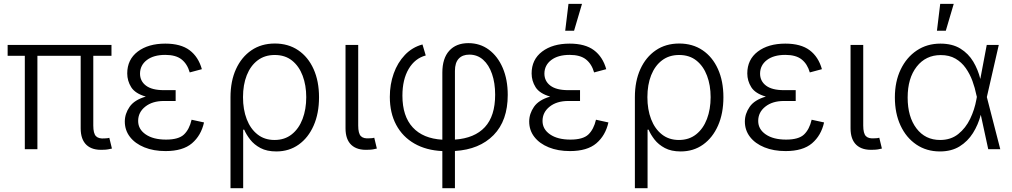

<svg xmlns="http://www.w3.org/2000/svg" viewBox="-20 -781 5297 1005"><path d="M520.5 2.9Q463.4 6.3 432.9 -22.2Q402.3 -50.8 402.3 -109.4V-488.8H175.8V0H109.9V-488.8H20V-545.9H563.5V-488.8H468.3V-124Q468.3 -82.5 482.4 -68.1Q496.6 -53.7 527.8 -56.6Q538.1 -57.1 542.7 -57.6Q547.4 -58.1 552.2 -59.6L565.9 -3.4Q558.1 -1.5 546.1 0.7Q534.2 2.9 520.5 2.9Z M846.7 9.8Q783.7 9.8 735.6 -9.8Q687.5 -29.3 660.4 -64.2Q633.3 -99.1 633.3 -145Q633.3 -185.5 658.4 -221.9Q683.6 -258.3 743.2 -275.4Q687.5 -291.5 666.7 -324.7Q646 -357.9 646 -396.5Q646 -469.2 700.9 -511Q755.9 -552.7 845.2 -552.7Q926.3 -552.7 972.4 -518.1Q1018.6 -483.4 1036.6 -418.9L973.1 -401.9Q960.4 -446.3 930.4 -470Q900.4 -493.7 845.2 -493.7Q784.2 -493.7 748.8 -466.8Q713.4 -439.9 712.9 -396Q712.9 -356.4 744.1 -332.8Q775.4 -309.1 837.4 -309.1H899.4V-252.4H837.4Q777.8 -252.4 740.5 -222.9Q703.1 -193.4 703.1 -147.9Q703.1 -104.5 742.7 -77.4Q782.2 -50.3 849.1 -50.3Q915 -50.3 943.1 -77.1Q971.2 -104 982.9 -154.3L1047.9 -140.1Q1032.7 -71.8 984.9 -31Q937 9.8 846.7 9.8Z M1186.5 204.1V-272Q1186.5 -356.4 1215.3 -419.4Q1244.1 -482.4 1296.1 -517.8Q1348.1 -553.2 1418.5 -553.2Q1488.8 -553.2 1540.8 -518.1Q1592.8 -482.9 1621.3 -419.7Q1649.9 -356.4 1649.9 -272Q1649.9 -187.5 1621.8 -123.8Q1593.8 -60.1 1543.5 -24.2Q1493.2 11.7 1426.3 11.7Q1377 11.7 1343.5 -6.1Q1310.1 -23.9 1289.6 -50.3Q1269 -76.7 1258.3 -102.1H1252.9V204.1ZM1417 -48.3Q1470.2 -48.3 1507.3 -77.9Q1544.4 -107.4 1563.7 -158.2Q1583 -209 1583 -272.5Q1583 -334.5 1564.2 -384.5Q1545.4 -434.6 1508.8 -463.9Q1472.2 -493.2 1418 -493.2Q1365.7 -493.2 1328.6 -465.1Q1291.5 -437 1271.7 -387.2Q1252 -337.4 1252 -272.5Q1252 -207.5 1271.5 -157Q1291 -106.4 1327.9 -77.4Q1364.7 -48.3 1417 -48.3Z M1907.2 2.9Q1850.1 6.3 1819.3 -22.2Q1788.6 -50.8 1788.6 -109.4V-545.9H1855V-124Q1855 -82.5 1868.9 -68.4Q1882.8 -54.2 1914.1 -57.1Q1924.3 -57.1 1929 -57.9Q1933.6 -58.6 1939 -60.1L1952.6 -3.4Q1943.8 -1 1931.9 1Q1919.9 2.9 1907.2 2.9Z M2295.4 204.1V9.8Q2210.9 5.9 2149.2 -29.5Q2087.4 -64.9 2054 -127.2Q2020.5 -189.5 2020.5 -273.9Q2020.5 -339.4 2040.8 -396.2Q2061 -453.1 2099.4 -493.4Q2137.7 -533.7 2191.4 -548.3L2208.5 -490.7Q2151.9 -475.6 2119.1 -420.2Q2086.4 -364.7 2086.4 -280.3Q2086.4 -172.9 2140.4 -114.3Q2194.3 -55.7 2295.4 -49.8V-400.9Q2295.4 -475.6 2331.5 -515.4Q2367.7 -555.2 2431.6 -555.2Q2492.7 -555.2 2539.1 -520.8Q2585.4 -486.3 2611.6 -425.3Q2637.7 -364.3 2637.7 -284.2Q2637.7 -149.4 2563.7 -74Q2489.7 1.5 2361.3 9.3V204.1ZM2361.3 -50.3Q2464.4 -57.6 2518.1 -115.7Q2571.8 -173.8 2571.8 -285.2Q2571.8 -346.7 2555.4 -394Q2539.1 -441.4 2508.8 -468.3Q2478.5 -495.1 2436.5 -495.1Q2400.9 -495.1 2381.1 -473.9Q2361.3 -452.6 2361.3 -410.2Z M2963.4 9.8Q2900.4 9.8 2852.3 -9.8Q2804.2 -29.3 2777.1 -64.2Q2750 -99.1 2750 -145Q2750 -185.5 2775.1 -221.9Q2800.3 -258.3 2859.9 -275.4Q2804.2 -291.5 2783.4 -324.7Q2762.7 -357.9 2762.7 -396.5Q2762.7 -469.2 2817.6 -511Q2872.6 -552.7 2961.9 -552.7Q3043 -552.7 3089.1 -518.1Q3135.3 -483.4 3153.3 -418.9L3089.8 -401.9Q3077.1 -446.3 3047.1 -470Q3017.1 -493.7 2961.9 -493.7Q2900.9 -493.7 2865.5 -466.8Q2830.1 -439.9 2829.6 -396Q2829.6 -356.4 2860.8 -332.8Q2892.1 -309.1 2954.1 -309.1H3016.1V-252.4H2954.1Q2894.5 -252.4 2857.2 -222.9Q2819.8 -193.4 2819.8 -147.9Q2819.8 -104.5 2859.4 -77.4Q2898.9 -50.3 2965.8 -50.3Q3031.7 -50.3 3059.8 -77.1Q3087.9 -104 3099.6 -154.3L3164.6 -140.1Q3149.4 -71.8 3101.6 -31Q3053.7 9.8 2963.4 9.8ZM2938.5 -620.1 2955.6 -760.7H3026.4L2984.9 -620.1Z M3303.2 204.1V-272Q3303.2 -356.4 3332 -419.4Q3360.8 -482.4 3412.8 -517.8Q3464.8 -553.2 3535.2 -553.2Q3605.5 -553.2 3657.5 -518.1Q3709.5 -482.9 3738 -419.7Q3766.6 -356.4 3766.6 -272Q3766.6 -187.5 3738.5 -123.8Q3710.4 -60.1 3660.2 -24.2Q3609.9 11.7 3543 11.7Q3493.7 11.7 3460.2 -6.1Q3426.8 -23.9 3406.2 -50.3Q3385.7 -76.7 3375 -102.1H3369.6V204.1ZM3533.7 -48.3Q3586.9 -48.3 3624 -77.9Q3661.1 -107.4 3680.4 -158.2Q3699.7 -209 3699.7 -272.5Q3699.7 -334.5 3680.9 -384.5Q3662.1 -434.6 3625.5 -463.9Q3588.9 -493.2 3534.7 -493.2Q3482.4 -493.2 3445.3 -465.1Q3408.2 -437 3388.4 -387.2Q3368.7 -337.4 3368.7 -272.5Q3368.7 -207.5 3388.2 -157Q3407.7 -106.4 3444.6 -77.4Q3481.4 -48.3 3533.7 -48.3Z M4092.3 9.8Q4029.3 9.8 3981.2 -9.8Q3933.1 -29.3 3906 -64.2Q3878.9 -99.1 3878.9 -145Q3878.9 -185.5 3904.1 -221.9Q3929.2 -258.3 3988.8 -275.4Q3933.1 -291.5 3912.4 -324.7Q3891.6 -357.9 3891.6 -396.5Q3891.6 -469.2 3946.5 -511Q4001.5 -552.7 4090.8 -552.7Q4171.9 -552.7 4218 -518.1Q4264.2 -483.4 4282.2 -418.9L4218.8 -401.9Q4206.1 -446.3 4176 -470Q4146 -493.7 4090.8 -493.7Q4029.8 -493.7 3994.4 -466.8Q3959 -439.9 3958.5 -396Q3958.5 -356.4 3989.7 -332.8Q4021 -309.1 4083 -309.1H4145V-252.4H4083Q4023.4 -252.4 3986.1 -222.9Q3948.7 -193.4 3948.7 -147.9Q3948.7 -104.5 3988.3 -77.4Q4027.8 -50.3 4094.7 -50.3Q4160.6 -50.3 4188.7 -77.1Q4216.8 -104 4228.5 -154.3L4293.5 -140.1Q4278.3 -71.8 4230.5 -31Q4182.6 9.8 4092.3 9.8Z M4550.8 2.9Q4493.7 6.3 4462.9 -22.2Q4432.1 -50.8 4432.1 -109.4V-545.9H4498.5V-124Q4498.5 -82.5 4512.5 -68.4Q4526.4 -54.2 4557.6 -57.1Q4567.9 -57.1 4572.5 -57.9Q4577.1 -58.6 4582.5 -60.1L4596.2 -3.4Q4587.4 -1 4575.4 1Q4563.5 2.9 4550.8 2.9Z M4899.9 11.7Q4829.6 11.7 4776.4 -24.4Q4723.1 -60.5 4693.6 -124.3Q4664.1 -188 4664.1 -271Q4664.1 -354 4694.6 -417.5Q4725.1 -481 4778.8 -516.8Q4832.5 -552.7 4902.3 -552.7Q4964.8 -552.7 5007.1 -526.6Q5049.3 -500.5 5074.5 -458.3Q5099.6 -416 5111.3 -367.7L5145 -545.9H5208L5145.5 -272.9L5215.8 0H5152.8L5113.8 -180.2Q5100.1 -127.9 5072.8 -84.5Q5045.4 -41 5002.7 -14.6Q4960 11.7 4899.9 11.7ZM5093.3 -273.9 5090.8 -283.7Q5083.5 -320.3 5070.1 -357.2Q5056.6 -394 5034.9 -424.8Q5013.2 -455.6 4981.2 -474.1Q4949.2 -492.7 4904.3 -492.7Q4825.7 -492.7 4778.3 -432.1Q4731 -371.6 4731 -270.5Q4731 -169.4 4777.1 -108.9Q4823.2 -48.3 4900.9 -48.3Q4957 -48.3 4995.8 -79.3Q5034.7 -110.4 5058.1 -158.9Q5081.5 -207.5 5090.8 -260.3ZM4884.3 -620.1 4901.4 -760.7H4972.2L4930.7 -620.1Z"/></svg>

Font: Inter Light
Style: Regular
Weight: 300
Designer: Rasmus Andersson
Foundry: rsms
Version: Version 4.000;git-a52131595